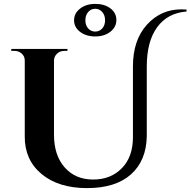

<svg xmlns="http://www.w3.org/2000/svg" viewBox="-20 -951 977 985"><path d="M360 -847Q360 -883 391 -907Q422 -931 469 -931Q516 -931 546.5 -908Q577 -885 577 -848.5Q577 -812 546 -788Q515 -764 468.5 -764Q422 -764 391 -787.5Q360 -811 360 -847ZM910 -903Q923 -903 937 -902V-892Q839 -884 786 -811Q733 -738 733 -610V-253Q731 -127 652 -56.5Q573 14 426.5 14Q280 14 193 -58.5Q106 -131 107 -252V-641Q107 -662 91.5 -676Q76 -690 54 -690H38V-700H326V-690H310Q288 -690 273 -676Q258 -662 257 -642V-260Q257 -154 312 -92Q367 -30 457 -30Q458 -30 458 -30Q458 -30 459 -30Q548 -30 605 -88Q662 -146 662 -247V-610Q662 -745 733.5 -824Q805 -903 910 -903ZM519 -847Q519 -873 504.5 -889.5Q490 -906 468.5 -906Q447 -906 432.5 -889.5Q418 -873 418 -847Q418 -821 432.5 -805Q447 -789 468.5 -789Q490 -789 504.5 -805Q519 -821 519 -847Z"/></svg>

Font: Cinzel Decorative
Style: Bold
Weight: 700
Version: Version 1.002;PS 001.002;hotconv 1.0.56;makeotf.lib2.0.21325